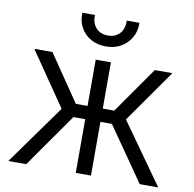

<svg xmlns="http://www.w3.org/2000/svg" viewBox="-100 -1068 1181 1169"><g transform="rotate(10 491.0 -483.5)"><path d="M27.5 0 292 -369 65 -700H177L372 -414H444.5V-700H538.5V-414H609.5L810 -700H918.5L689 -373.5L954.5 0H840L609.5 -332H538.5V0H444.5V-332H371.5L138.5 0ZM491.5 -790Q438 -790 397.5 -812.8Q357 -835.5 335 -875.5Q313 -915.5 314.5 -967H393Q390.5 -917.5 417.8 -887.5Q445 -857.5 491.5 -857.5Q538 -857.5 564.8 -887.5Q591.5 -917.5 589 -967H668Q669 -916 646.5 -876Q624 -836 583.8 -813Q543.5 -790 491.5 -790Z"/></g></svg>

Font: Geologica Light
Style: Regular
Weight: 300
Designer: Sindre Bremnes, Frode Helland
Foundry: Monokrom Skriftforlag AS
Version: Version 1.010; ttfautohint (v1.8.4.7-5d5b);gftools[0.9.28]